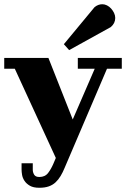

<svg xmlns="http://www.w3.org/2000/svg" viewBox="-35 -723 596 908"><path d="M-15 -449H194L309 -158L413 -398H333V-449H541V-398H471L271 70Q262 92 251.5 109.5Q241 127 227.5 139.5Q214 152 195.5 158.5Q177 165 151 165Q123 165 106.5 155.5Q90 146 81 132.5Q72 119 69.5 104.5Q67 90 67 79V49H120V80Q120 92 126.5 103Q133 114 151 114Q178 114 192.5 95Q207 76 218 50L229 24L35 -398H-15ZM412 -689Q429 -703 449 -703Q460 -703 471 -697.5Q482 -692 490.5 -682.5Q499 -673 504.5 -661.5Q510 -650 510 -638Q510 -613 489 -595L292 -486L267 -514Z"/></svg>

Font: Bigshot One
Style: Regular
Weight: 400
Designer: Gesine Todt
Foundry: Gesine Todt
Version: Version 1.000